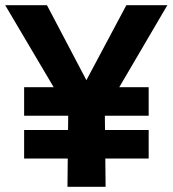

<svg xmlns="http://www.w3.org/2000/svg" viewBox="-20 -720 665 740"><path d="M240 0 243 -289 0 -700H161L313 -411L467 -700H625L384 -289L387 0ZM73 -109V-219H553V-109ZM73 -274V-384H553V-274Z"/></svg>

Font: Inclusive Sans
Style: Regular
Weight: 400
Designer: Olivia King
Foundry: Olivia King
Version: Version 2.004